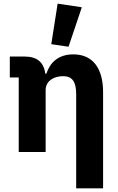

<svg xmlns="http://www.w3.org/2000/svg" viewBox="-20 -836 650 1056"><path d="M430 -796 297 -816 262 -593 357 -579ZM231 0V-340C231 -392 278 -417 326 -417C380 -417 399 -384 399 -317V200H547V-329C547 -461 490 -537 383 -537C300 -537 255 -491 235 -431H229C221 -495 182 -525 116 -525H34V-410H83V0Z"/></svg>

Font: LVC Sans
Style: Bold
Weight: 700
Designer: Mike Abbink, Paul van der Laan, Pieter van Rosmalen
Foundry: Bold Monday
Version: Version 3.0